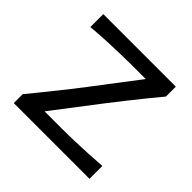

<svg xmlns="http://www.w3.org/2000/svg" viewBox="-136 -657 793 793"><g transform="rotate(45 260.0 -260.5)"><path d="M40.9 0H483.1V-75.1Q447.6 -72.4 406.2 -70.2Q364.7 -68 325.7 -66.9Q286.6 -65.8 257.6 -65.8H155.1L306.7 -264.1Q332.4 -297.3 361.2 -333.9Q390.1 -370.5 417.7 -404.5Q445.3 -438.5 466.2 -463.5V-521.3H42.5V-445.6Q81.4 -449.4 124.4 -451.5Q167.4 -453.6 207.1 -454.6Q246.7 -455.6 275.2 -455.6H356.1L210.1 -264.2Q173.5 -215.9 130.1 -162.1Q86.8 -108.2 40.9 -51.8Z"/></g></svg>

Font: Pinar FD VF
Style: Regular
Weight: 300
Designer: Amin Abedi
Version: Version 2.000